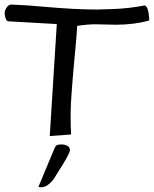

<svg xmlns="http://www.w3.org/2000/svg" viewBox="-20 -586 663 827"><path d="M478.5 -479.5 391.6 -481.4Q357.4 -481.4 312.5 -474.6Q310.5 -436.5 304.7 -376Q284.2 -161.1 284.2 -97.2Q284.2 -33.2 286.1 -6.8L194.3 0L224.6 -482.4L16.6 -494.1Q8.8 -494.1 4.4 -506.8Q0 -519.5 0 -530.3Q0 -541 8.8 -553.7Q17.6 -566.4 29.3 -566.4Q100.6 -563.5 172.9 -556.6Q306.6 -544.9 400.4 -544.9L460.9 -546.9Q532.2 -548.8 602.5 -562.5Q618.2 -559.6 622.1 -513.7Q623 -503.9 623 -498Q558.6 -479.5 478.5 -479.5ZM214.8 52.7Q220.7 40 228 38.1Q235.4 36.1 244.1 36.1Q252.9 36.1 259.8 38.1Q281.2 43.9 281.2 60.5Q281.2 76.2 227.5 159.2Q217.8 174.8 213.4 182.1Q209 189.5 202.1 196.3Q179.7 220.7 157.2 220.7Q151.4 220.7 145.5 218.8Z"/></svg>

Font: Architects Daughter
Style: Regular
Weight: 400
Designer: Kimberly Geswein
Foundry: Kimberly Geswein
Version: Version 1.003 2010